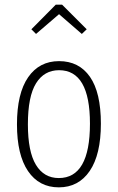

<svg xmlns="http://www.w3.org/2000/svg" viewBox="-20 -795 507 826"><path d="M414 -263Q414 -130 366 -59.5Q318 11 233 11Q148 11 100.5 -59Q53 -129 53 -260Q53 -393 101 -462.5Q149 -532 234 -532Q320 -532 367 -464.5Q414 -397 414 -263ZM100 -260Q100 -143 134.5 -86Q169 -29 233 -29Q367 -29 367 -263Q367 -493 234 -493Q170 -493 135 -436.5Q100 -380 100 -260ZM135 -649 115 -669 220 -775H247L353 -669L332 -649L234 -734Z"/></svg>

Font: Fira Sans Extra Condensed ExtraLight
Style: Regular
Weight: 275
Width: 1
Designer: Carrois Corporate & Edenspiekermann AG
Foundry: Carrois Corporate GbR & Edenspiekermann AG
Version: Version 4.203